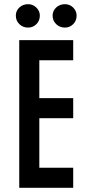

<svg xmlns="http://www.w3.org/2000/svg" viewBox="-20 -898 427 918"><path d="M72 -706H330V-610H168V-428.9H330V-332.9H168V-96H330V0H72ZM231.5 -823.5Q231.5 -846.1 248.6 -862.1Q265.7 -878 290.3 -878Q313.5 -878 329.9 -861.8Q346.3 -845.6 346.3 -823.7Q346.3 -799 330 -782.6Q313.6 -766.1 290.4 -766.1Q265.9 -766.1 248.7 -782.5Q231.5 -798.9 231.5 -823.5ZM55.7 -823.4Q55.7 -846.6 72.6 -862.3Q89.5 -878 114.5 -878Q137.1 -878 153.8 -861.8Q170.5 -845.6 170.5 -823.7Q170.5 -799 154.1 -782.6Q137.7 -766.1 114.5 -766.1Q89.5 -766.1 72.6 -782.5Q55.7 -798.9 55.7 -823.4Z"/></svg>

Font: Lineal Thin
Style: Regular
Weight: 200
Designer: Created by Frank Adebiaye with contributions from Anton Moglia & Ariel Martín Pérez
Created by Frank ADEBIAYE with FontF
Foundry: Velvetyne Type Foundry
Version: Version 2.000;Glyphs 3.2 (3227)